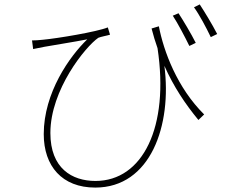

<svg xmlns="http://www.w3.org/2000/svg" viewBox="-20 -812 1040 869"><path d="M866 -618C846 -658 809 -720 788 -752L762 -741C784 -708 817 -645 837 -604ZM666 -683C674 -652 683 -622 693 -594C747 -237 626 7 412 7C306 7 208 -50 208 -210C208 -406 367 -601 425 -641C437 -646 466 -651 478 -655L468 -688C419 -668 239 -638 173 -632C156 -630 137 -629 125 -629L130 -590C148 -594 166 -597 180 -600C223 -608 315 -622 375 -634C295 -557 178 -392 178 -205C178 -60 261 37 411 37C662 37 759 -245 724 -514C767 -418 818 -342 878 -269L904 -294C782 -415 721 -579 699 -693ZM858 -779C882 -746 913 -688 934 -644L963 -658C941 -701 905 -760 884 -792Z"/></svg>

Font: Noto Sans Japanese Thin
Style: Regular
Weight: 100
Designer: Ryoko NISHIZUKA (kana & ideographs); Paul D. Hunt (Latin, Greek & Cyrillic); Wenlong ZHANG (bopomofo); Sandoll Communica
Foundry: Adobe Systems Incorporated
Version: Version 1.000;PS 1;hotconv 1.0.78;makeotf.lib2.5.61930